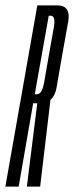

<svg xmlns="http://www.w3.org/2000/svg" viewBox="-56 -695 276 715"><path d="M-36 0H13.5L67.5 -310.5H92.5Q144 -310.5 154.5 -368Q165 -425.5 175.5 -489.5Q187.5 -554 198 -614.5Q208.5 -675 157 -675H83ZM44 0H93.5L132.5 -328.5L83.5 -316.5ZM73.5 -344 125.5 -636.5H132.5Q152 -636.5 144.5 -593.5Q137 -550.5 126 -489.5Q116 -430 108.2 -387Q100.5 -344 81.5 -344Z"/></svg>

Font: Anybody UltraCondensed Light
Style: Italic
Weight: 300
Width: 1
Italic angle: -10°
Version: Version 1.113;gftools[0.9.25]